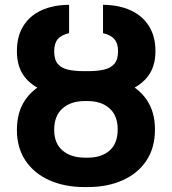

<svg xmlns="http://www.w3.org/2000/svg" viewBox="-20 -757 705 787"><path d="M327.6 -450.2H338.9Q422.4 -450.2 484.4 -424.3Q546.4 -398.4 580.8 -348.6Q615.2 -298.8 615.2 -226.6Q615.2 -151.4 580.1 -98.6Q544.9 -45.9 482.7 -18.1Q420.4 9.8 338.9 9.8H327.6Q245.6 9.8 183.1 -17.8Q120.6 -45.4 85 -97.9Q49.3 -150.4 49.3 -225.1Q49.3 -297.9 83.7 -347.9Q118.2 -397.9 180.9 -424.1Q243.7 -450.2 327.6 -450.2ZM338.9 -342.8H327.6Q270.5 -342.8 236.3 -312.5Q202.1 -282.2 202.1 -225.1Q202.1 -168.9 236.6 -139.9Q271 -110.8 327.6 -110.8H338.9Q395 -110.4 428.7 -139.4Q462.4 -168.5 462.4 -226.6Q462.4 -283.2 428.7 -313Q395 -342.8 338.9 -342.8ZM325.2 -465.3H339.4Q377.4 -465.3 405.3 -471.4Q433.1 -477.5 448.5 -495.1Q463.9 -512.7 463.9 -546.9Q463.9 -579.1 449 -596.4Q434.1 -613.8 402.3 -621.1V-737.3Q467.3 -736.8 515.6 -714.6Q564 -692.4 590.6 -650.1Q617.2 -607.9 617.2 -546.9Q617.2 -480 581.8 -438.5Q546.4 -397 483.9 -377.7Q421.4 -358.4 339.4 -358.4H325.2Q243.2 -358.4 180.9 -377.4Q118.7 -396.5 84 -438Q49.3 -479.5 49.3 -546.9Q49.3 -608.4 75.7 -650.6Q102.1 -692.9 150.1 -714.8Q198.2 -736.8 263.2 -737.3V-621.1Q231 -613.8 216.6 -596.4Q202.1 -579.1 202.1 -546.9Q202.1 -512.2 217.3 -494.6Q232.4 -477.1 260.3 -471.2Q288.1 -465.3 325.2 -465.3Z"/></svg>

Font: Inter 16pt
Style: Bold
Weight: 700
Version: Version 4.001;git-66647c0bb